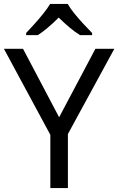

<svg xmlns="http://www.w3.org/2000/svg" viewBox="-20 -964 606 984"><path d="M283 -363 469 -714H566L328 -277V0H238V-273L0 -714H98ZM327 -944Q339 -922 361.5 -894.5Q384 -867 408.5 -840.5Q433 -814 452 -795V-784H390Q364 -800 336 -823.5Q308 -847 281 -874Q254 -847 227 -824Q200 -801 174 -784H114V-795Q133 -815 156.5 -841Q180 -867 202 -894.5Q224 -922 237 -944Z"/></svg>

Font: Noto Sans Zanabazar Square
Style: Regular
Weight: 400
Version: Version 2.005; ttfautohint (v1.8.4.7-5d5b)